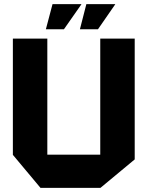

<svg xmlns="http://www.w3.org/2000/svg" viewBox="-20 -905 704 925"><path d="M175 0 42 -159V-719H208V-160H463V-719H629V-137L464 0ZM201 -764 233 -885H372V-884L288 -764ZM365 -764 396 -885H535V-884L452 -764Z"/></svg>

Font: Foldit Thin
Style: Bold
Weight: 700
Version: Version 1.003